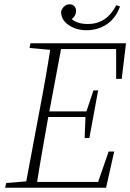

<svg xmlns="http://www.w3.org/2000/svg" viewBox="-20 -876 608 896"><path d="M4 0 9 -22 118 -31H131L126 0ZM97 0 165 -363Q180 -440 193.5 -518Q207 -596 219 -674H270L202 -312Q188 -234 174.5 -156Q161 -78 149 0ZM118 -652 122 -674H250L245 -642H231ZM122 0 127 -27H459L430 -4L487 -169H513L475 0ZM183 -330 188 -356H398L393 -330ZM241 -647 246 -674H568L548 -508H522V-670L541 -647ZM375 -232 379 -335 382 -352 416 -454H438L397 -232ZM384 -735Q336 -735 300.5 -759Q265 -783 265 -822Q269 -836 279.5 -846Q290 -856 305 -856Q318 -856 326.5 -847.5Q335 -839 335 -825Q335 -810 325.5 -797.5Q316 -785 299 -777L295 -808Q310 -786 333 -775Q356 -764 389 -764Q435 -764 468 -786.5Q501 -809 523 -852L540 -846Q521 -792 479.5 -763.5Q438 -735 384 -735Z"/></svg>

Font: Source Serif 4 36pt Light
Style: Italic
Weight: 300
Italic angle: -12°
Designer: Frank Grießhammer
Foundry: Adobe Systems Incorporated
Version: Version 4.004;hotconv 1.0.116;makeotfexe 2.5.65601